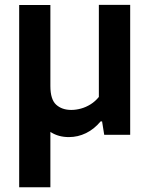

<svg xmlns="http://www.w3.org/2000/svg" viewBox="-20 -566 632 806"><path d="M269 9.5Q226 9.5 193.5 -11Q161 -31.5 143 -76.8Q125 -122 125 -197V-297.5H191.5V-205Q191.5 -148.5 215.8 -126.5Q240 -104.5 279.5 -104.5Q298.5 -104.5 319.8 -110.2Q341 -116 360.5 -128.2Q380 -140.5 395 -159V-545.5H526.5V0H417.5L408.5 -56.5H402.5Q375.5 -24 341.2 -7.2Q307 9.5 269 9.5ZM60.5 220V-545H191.5V220Z"/></svg>

Font: Encode Sans Condensed Thin SemiBold
Style: Regular
Weight: 600
Version: Version 3.002